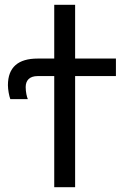

<svg xmlns="http://www.w3.org/2000/svg" viewBox="-20 -780 512 800"><path d="M206 0H293V-463H463V-536H293V-760H206V-536H137C56 -536 13 -500 13 -425C13 -407 18 -380 23 -367H96C92 -375 87 -397 87 -417C87 -445 103 -463 137 -463H206Z"/></svg>

Font: Noto Sans Thai
Style: Regular
Weight: 400
Designer: Monotype Design Team
Foundry: Monotype Imaging Inc.
Version: Version 1.901